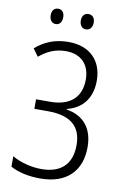

<svg xmlns="http://www.w3.org/2000/svg" viewBox="-97 -944 663 1011"><g transform="rotate(10 234.0 -438.5)"><path d="M97 -847C97 -821 110 -805 131 -805C151 -805 164 -820 164 -847C164 -872 151 -887 131 -887C110 -887 97 -872 97 -847ZM258 -847C258 -821 272 -805 292 -805C313 -805 327 -821 327 -847C327 -873 313 -887 292 -887C272 -887 258 -872 258 -847ZM396 -549C396 -654 330 -724 215 -724C140 -724 85 -699 39 -659L68 -619C107 -651 149 -674 210 -674C288 -674 338 -627 338 -545C338 -450 281 -397 172 -397H98V-346H171C288 -346 350 -299 350 -196C350 -93 292 -40 189 -40C136 -40 75 -55 32 -81V-25C76 -1 132 10 192 10C333 10 409 -69 409 -195C409 -296 358 -357 266 -372V-375C346 -394 396 -453 396 -549Z"/></g></svg>

Font: Noto Sans Display SemiCondensed Light
Style: Regular
Weight: 300
Width: 4
Designer: Monotype Design Team
Foundry: Monotype Imaging Inc.
Version: Version 1.900